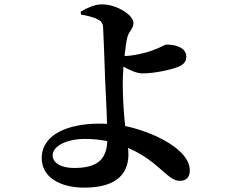

<svg xmlns="http://www.w3.org/2000/svg" viewBox="-20 -808 1040 879"><path d="M319 -39C261 -39 221 -61 221 -97C221 -135 276 -172 371 -172C407 -172 441 -168 471 -162C468 -75 422 -39 319 -39ZM550 -552C554 -589 559 -624 564 -641C573 -668 591 -678 591 -703C591 -739 515 -788 447 -788C411 -788 376 -770 349 -754L351 -741C370 -738 403 -732 426 -720C443 -712 450 -704 452 -684C454 -657 459 -506 461 -451C463 -394 468 -320 470 -241C459 -242 447 -242 435 -242C292 -242 171 -193 171 -84C171 3 254 51 366 51C524 51 568 -22 568 -102C568 -112 567 -122 566 -131C585 -123 603 -114 620 -104C717 -48 754 20 803 20C831 20 849 5 849 -28C849 -93 773 -148 698 -183C661 -200 611 -219 553 -231C545 -301 542 -380 542 -426C542 -445 543 -473 545 -503C572 -488 605 -472 632 -472C697 -472 770 -492 794 -501C823 -513 833 -528 833 -548C833 -592 780 -604 742 -604C734 -604 715 -590 680 -578C641 -563 584 -552 556 -552Z"/></svg>

Font: Source Han Serif
Style: Bold
Weight: 700
Designer: Ryoko NISHIZUKA 西塚涼子 (kana & ideographs); Frank Grießhammer (Latin, Greek & Cyrillic); Wenlong ZHANG 张文龙 (bopomofo); San
Foundry: Adobe Systems Incorporated
Version: Version 1.001;PS 1.001;hotconv 16.6.54;makeotf.lib2.5.65590